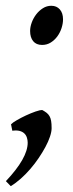

<svg xmlns="http://www.w3.org/2000/svg" viewBox="-29 -489 249 658"><path d="M187 -422.9Q187 -408.2 181.9 -392.6Q176.8 -377 167.5 -364.3Q158.2 -351.6 145 -343.3Q131.8 -335 115.2 -335Q95.2 -335 84.7 -347.9Q74.2 -360.8 74.2 -382.8Q74.2 -396.5 79.8 -411.9Q85.4 -427.2 95.2 -439.9Q105 -452.6 118.2 -460.9Q131.3 -469.2 147 -469.2Q165 -469.2 176 -456.8Q187 -444.3 187 -422.9ZM147.9 -49.8Q147.9 -37.6 142.3 -20.8Q136.7 -3.9 126.7 14.6Q116.7 33.2 103.5 52.7Q90.3 72.3 74.7 90.3Q59.1 108.4 42 123.5Q24.9 138.7 7.8 148.9L-8.8 131.8Q65.9 52.7 65.9 0Q65.9 -8.8 63.2 -17.3Q60.5 -25.9 54.4 -31.7Q48.3 -37.6 38.3 -40.3Q28.3 -43 13.2 -41L8.8 -63Q14.2 -68.8 28.6 -77.1Q43 -85.4 59.8 -93.3Q76.7 -101.1 92.5 -106.7Q108.4 -112.3 116.2 -111.8Q125 -106.9 130.9 -102.3Q136.7 -97.7 140.6 -91.1Q144.5 -84.5 146.2 -74.7Q147.9 -64.9 147.9 -49.8Z"/></svg>

Font: GentiumAlt
Style: Italic
Weight: 400
Italic angle: -7°
Designer: J. Victor Gaultney
Version: Version 1.02; 2005; OFL release